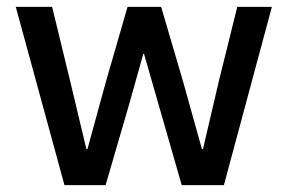

<svg xmlns="http://www.w3.org/2000/svg" viewBox="-20 -540 839 560"><path d="M26 -520H132L185 -302L232 -105H235L289 -302L352 -520H450L514 -302L569 -105H572L618 -302L672 -520H773L633 0H510L442 -237L400 -383H398L357 -237L288 0H168Z"/></svg>

Font: IBM Plex Sans Thai Medium
Style: Regular
Weight: 500
Designer: Mike Abbink, Paul van der Laan, Pieter van Rosmalen, Ben Mitchell, Mark Frömberg
Foundry: Bold Monday
Version: Version 1.1